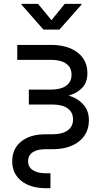

<svg xmlns="http://www.w3.org/2000/svg" viewBox="-20 -781 562 1005"><path d="M221.7 204.1Q139.6 204.1 91.8 166Q43.9 127.9 43.9 63Q43.9 -2.4 90.8 -40.3Q137.7 -78.1 217.8 -78.1H253.9Q306.2 -78.1 334.2 -98.4Q362.3 -118.7 362.3 -155.8Q362.3 -193.4 334.2 -213.6Q306.2 -233.9 253.9 -233.9H130.9V-312H246.1Q298.3 -312 326.4 -332.3Q354.5 -352.5 354.5 -390.1Q354.5 -427.7 326.4 -447.8Q298.3 -467.8 246.1 -467.8H70.3V-545.9H246.1Q334.5 -545.9 386 -506.1Q437.5 -466.3 437.5 -397.9Q437.5 -350.6 410.9 -322Q384.3 -293.5 339.8 -280.8Q387.7 -266.1 416.5 -233.6Q445.3 -201.2 445.3 -151.9Q445.3 -82 393.8 -41Q342.3 0 253.9 0H217.8Q174.3 0 150.6 16.4Q127 32.7 127 63Q127 93.3 151.6 109.6Q176.3 126 221.7 126H244.1V204.1ZM179.2 -760.7 249.5 -675.3 318.8 -760.7H406.2V-756.3L291 -626H207.5L92.8 -756.3V-760.7Z"/></svg>

Font: Inter
Style: Regular
Weight: 400
Designer: Rasmus Andersson
Foundry: rsms
Version: Version 4.001;git-9221beed3